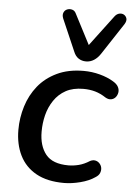

<svg xmlns="http://www.w3.org/2000/svg" viewBox="-55 -807 588 857"><g transform="rotate(5 239.5 -378.5)"><path d="M264 9Q189 9 139.5 -18.5Q90 -46 65.5 -95.5Q41 -145 41 -210Q41 -264 57 -315.5Q73 -367 105.5 -407.5Q138 -448 189 -472.5Q240 -497 309 -497Q346 -497 381.5 -487.5Q417 -478 443 -462Q460 -452 466.5 -439.5Q473 -427 471 -414.5Q469 -402 461.5 -393Q454 -384 442 -381.5Q430 -379 416 -387Q392 -403 367.5 -410Q343 -417 314 -417Q268 -417 236 -399.5Q204 -382 183.5 -351.5Q163 -321 154 -285Q145 -249 145 -211Q145 -147 175.5 -109Q206 -71 277 -71Q299 -71 323 -77Q347 -83 372 -99Q384 -105 395 -103Q406 -101 414 -92.5Q422 -84 424 -73Q426 -62 421.5 -50Q417 -38 402 -29Q376 -11 337 -1Q298 9 264 9ZM315 -540Q296 -540 281.5 -549.5Q267 -559 259 -579L197 -722Q191 -737 195.5 -748Q200 -759 210.5 -763.5Q221 -768 233 -765Q245 -762 251 -749L321 -614L424 -751Q433 -763 445 -765.5Q457 -768 466 -762.5Q475 -757 478 -746.5Q481 -736 472 -721L380 -581Q367 -561 350.5 -550.5Q334 -540 315 -540Z"/></g></svg>

Font: Nunito ExtraLight SemiBold
Style: Italic
Weight: 600
Italic angle: -9°
Version: Version 3.602